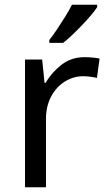

<svg xmlns="http://www.w3.org/2000/svg" viewBox="-20 -786 453 806"><path d="M335 -546Q350 -546 367.5 -544.5Q385 -543 398 -540L387 -459Q374 -462 358.5 -464Q343 -466 329 -466Q288 -466 252 -443.5Q216 -421 194.5 -380.5Q173 -340 173 -286V0H85V-536H157L167 -438H171Q197 -482 238 -514Q279 -546 335 -546ZM388 -756Q379 -742 362 -722Q345 -702 324.5 -680.5Q304 -659 283.5 -639.5Q263 -620 245 -606H187V-618Q202 -637 219.5 -663Q237 -689 254 -716.5Q271 -744 282 -766H388Z"/></svg>

Font: Noto Sans Gunjala Gondi
Style: Regular
Weight: 400
Designer: Ek Type
Foundry: Ek Type
Version: Version 1.004